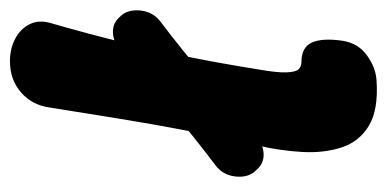

<svg xmlns="http://www.w3.org/2000/svg" viewBox="-216 -544 778 386"><g transform="rotate(-90 173.0 -351.0)"><path d="M20 -229Q8 -245 11.5 -269Q15 -293 34 -307Q91 -350 149 -399Q207 -448 265 -498Q283 -513 302 -513Q321 -513 333 -498L336 -495Q348 -479 344.5 -455Q341 -431 322 -417Q265 -374 207.5 -324.5Q150 -275 91 -225Q74 -210 55 -210Q36 -210 24 -225ZM205 17Q145 21 113 1.5Q81 -18 69.5 -53.5Q58 -89 60.5 -132.5Q63 -176 73 -220Q90 -295 103 -362.5Q116 -430 127 -498Q138 -566 150 -641Q155 -676 180.5 -698Q206 -720 243 -720Q268 -720 288 -709.5Q308 -699 317.5 -680Q327 -661 319 -636Q298 -563 281.5 -496Q265 -429 251.5 -361Q238 -293 226 -218Q220 -184 220.5 -165Q221 -146 226.5 -140Q232 -134 241 -134Q271 -134 280.5 -113Q290 -92 284 -51Q279 -20 255 -2.5Q231 15 205 17Z"/></g></svg>

Font: Winky Sans
Style: Bold Italic
Weight: 700
Italic angle: -8.97852°
Designer: Simon Atzbach
Foundry: typofactur
Version: Version 1.205